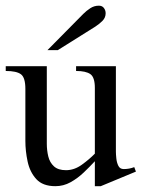

<svg xmlns="http://www.w3.org/2000/svg" viewBox="-20 -635 494 669"><path d="M453.6 -37.1 331.1 13.7H310.5V-73.2Q293 -54.2 271.7 -33.9Q250.5 -13.7 225.8 0Q201.2 13.7 172.9 13.7Q128.9 13.7 106.4 -11Q84 -35.6 76.2 -72.3Q68.4 -108.9 68.4 -144V-325.2Q68.4 -364.7 53 -376.2Q37.6 -387.7 0 -387.7V-404.3H143.1V-134.3Q143.1 -111.3 148.2 -90.1Q153.3 -68.8 168 -55.4Q182.6 -42 210 -42Q238.8 -42 265.1 -61Q291.5 -80.1 310.5 -99.6V-328.6Q310.5 -365.7 294.9 -376.7Q279.3 -387.7 245.1 -387.7V-404.3H383.8V-106.4Q383.8 -97.7 385.3 -83.3Q386.7 -68.8 392.3 -57.4Q397.9 -45.9 411.1 -45.9Q430.7 -45.9 447.8 -52.7ZM348.1 -588.9Q348.1 -573.7 337.4 -562.7Q326.7 -551.8 312.5 -542.5L181.6 -460.4H145.5L270 -586.4Q281.2 -597.7 294.7 -606.4Q308.1 -615.2 324.7 -615.2Q335.9 -615.2 342 -607.2Q348.1 -599.1 348.1 -588.9Z"/></svg>

Font: Scheherazade New
Style: Regular
Weight: 400
Designer: SIL International
Foundry: SIL International
Version: Version 4.000